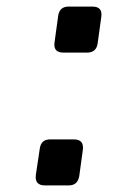

<svg xmlns="http://www.w3.org/2000/svg" viewBox="-20 -564 418 584"><path d="M173 -404Q141 -404 146 -436L157 -516Q161 -544 189 -544H261Q293 -544 288 -512L277 -432Q273 -404 245 -404ZM117 0Q85 0 89 -32L101 -112Q105 -140 132 -140H205Q236 -140 232 -108L221 -28Q216 0 189 0Z"/></svg>

Font: Pitagon Sans Text Bold
Style: Italic
Weight: 700
Italic angle: -8°
Designer: Travis Tran
Foundry: Pitagon
Version: Version 1.001; ttfautohint (v1.8.4.7-5d5b);gftools[0.9.26]